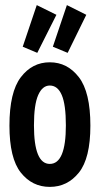

<svg xmlns="http://www.w3.org/2000/svg" viewBox="-20 -723 390 752"><path d="M175 9Q106 9 61.5 -47Q17 -103 17 -231Q17 -362 61.5 -420.5Q106 -479 175 -479Q244 -479 289 -420.5Q334 -362 334 -231Q334 -103 289 -47Q244 9 175 9ZM175 -81Q238 -81 238 -232Q238 -313 222 -350.5Q206 -388 175 -388Q146 -388 129.5 -350.5Q113 -313 113 -232Q113 -81 175 -81ZM245 -516 187 -540 242 -703 318 -665ZM126 -516 69 -540 124 -703 201 -665Z"/></svg>

Font: Inconsolata ExtraCondensed ExtraBold
Style: Regular
Weight: 800
Width: 2
Monospace: yes
Designer: Raph Levien, Cyreal, Brenton Simpson
Foundry: Raph Levien, Cyreal, Google
Version: Version 3.001; ttfautohint (v1.8.2.53-6de2)